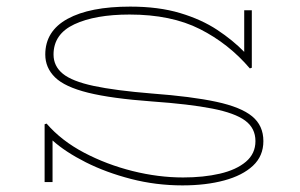

<svg xmlns="http://www.w3.org/2000/svg" viewBox="-20 -551 907 581"><path d="M532 10Q452 10 376.5 -9.5Q301 -29 239.5 -60Q178 -91 139 -126V0H115V-175L121 -177Q166 -125 234.5 -89Q303 -53 381 -33.5Q459 -14 534 -14Q596 -14 645.5 -25.5Q695 -37 724 -61.5Q753 -86 753 -124Q753 -163 722 -186Q691 -209 622 -222.5Q553 -236 440 -244Q317 -253 246.5 -270.5Q176 -288 146.5 -317Q117 -346 117 -386Q117 -457 184.5 -494Q252 -531 374 -531Q460 -531 525 -511.5Q590 -492 637.5 -460.5Q685 -429 719 -394V-520H742V-346L736 -344Q672 -419 585 -463Q498 -507 372 -507Q268 -507 205 -477.5Q142 -448 142 -386Q142 -351 170 -328Q198 -305 263.5 -291Q329 -277 440 -268Q560 -259 634.5 -243Q709 -227 743 -199Q777 -171 777 -124Q777 -79 745.5 -49.5Q714 -20 658.5 -5Q603 10 532 10Z"/></svg>

Font: Padyakke Expanded One
Style: Regular
Weight: 400
Designer: James Puckett
Foundry: Dunwich Type Founders
Version: Version 1.500; ttfautohint (v1.8.4.7-5d5b)